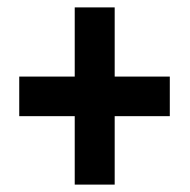

<svg xmlns="http://www.w3.org/2000/svg" viewBox="-20 -613 513 519"><path d="M290 -406V-593H182V-406H32V-299H182V-114H290V-299H439V-406Z"/></svg>

Font: Noto Sans Georgian ExtraCondensed Bold
Style: Regular
Weight: 700
Width: 2
Designer: Monotype Design Team, Akaki Razmadze
Foundry: Google LLC
Version: Version 2.005